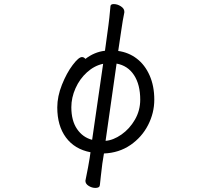

<svg xmlns="http://www.w3.org/2000/svg" viewBox="-20 -734 1040 942"><path d="M475 128 470 174Q469 188 448 188Q431 188 415 178Q399 168 399 153L400 148Q414 80 420 41L424 13Q346 -2 303.5 -59.5Q261 -117 261 -207Q261 -261 284 -318.5Q307 -376 336.5 -415Q366 -454 382 -454Q392 -454 399 -445Q443 -479 495 -485L512 -610Q516 -637 522 -704Q523 -714 538 -714Q556 -714 573 -703Q590 -692 590 -677V-673Q582 -635 575 -585L560 -484Q611 -477 651 -446.5Q691 -416 714 -364Q737 -312 737 -245Q737 -180 706.5 -120.5Q676 -61 620 -22.5Q564 16 490 19L482 69Q476 117 475 128ZM432 -48 486 -421Q443 -412 407 -379.5Q371 -347 350.5 -301Q330 -255 330 -208Q330 -142 358 -101Q386 -60 432 -48ZM668 -245Q668 -319 637.5 -365.5Q607 -412 552 -422L498 -43Q536 -46 576 -74Q616 -102 642 -147Q668 -192 668 -245Z"/></svg>

Font: Iansui 0.93
Style: Regular
Weight: 400
Designer: But Ko / Fontworks Inc.
Foundry: zi-hi.com / Fontworks Inc.
Version: Version 0.931